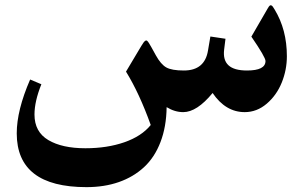

<svg xmlns="http://www.w3.org/2000/svg" viewBox="-20 -438 1179 750"><path d="M936 0Q861.3 0 810.5 -74.7Q749 0 695.8 0Q662.6 0 630.9 -19.5Q629.9 57.1 606.9 116.9Q584 176.8 542.5 215.1Q501 253.4 444.3 273.2Q387.7 293 317.9 293Q45.4 293 45.4 83Q45.4 -7.3 97.7 -127.4L141.6 -108.9Q114.7 -42 114.7 9.3Q114.7 77.1 168.7 109.1Q222.7 141.1 313.5 141.1Q398.4 141.1 465.8 117.7Q533.2 94.2 568.8 50.3Q524.4 -73.7 472.2 -158.2L532.2 -258.8Q538.1 -268.1 540.8 -272Q543.5 -275.9 547.4 -278.6Q551.3 -281.2 554.7 -278.6Q558.1 -275.9 562.5 -268.6Q569.3 -257.8 588.9 -221.7Q608.4 -186.5 629.6 -174.6Q650.9 -162.6 698.2 -162.6Q779.8 -162.6 792.5 -240.7L801.8 -295.4L860.8 -286.6L855.5 -244.1Q850.6 -203.1 872.6 -182.9Q894.5 -162.6 944.8 -162.6Q1017.1 -162.6 1017.1 -199.7Q1017.1 -214.4 961.9 -294.9L1026.4 -406.2Q1030.3 -413.1 1033.4 -415.8Q1036.6 -418.5 1039.8 -417Q1043 -415.5 1045.7 -411.9Q1048.3 -408.2 1052.7 -400.9Q1100.6 -322.3 1100.6 -218.3Q1100.6 -165 1080.6 -115.5Q1060.5 -65.9 1022 -33Q983.4 0 936 0Z"/></svg>

Font: Parastoo FD
Style: Bold-FD
Weight: 700
Foundry: Saber Rastikerdar (saber.rastikerdar@gmail.com)
Version: Version 2.0.1